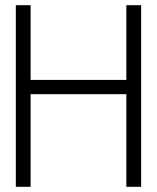

<svg xmlns="http://www.w3.org/2000/svg" viewBox="-20 -720 606 740"><path d="M467 -412H98V-700H41V0H98V-357H467V0H524V-700H467Z"/></svg>

Font: AdventPro_ExpandedRegular
Style: ExpandedRegular
Weight: 400
Width: 7
Designer: VivaRado, Andreas Kalpakidis
Foundry: VivaRado, Andreas Kalpakidis
Version: Version 3.000